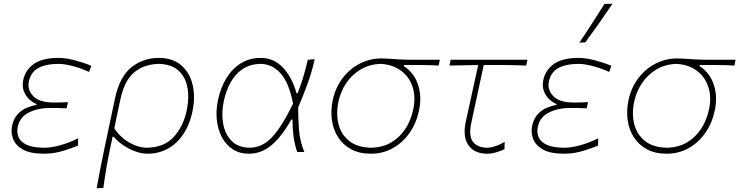

<svg xmlns="http://www.w3.org/2000/svg" viewBox="-20 -814 3958 1028"><path d="M216 9Q141 9 101.2 -14.2Q61.5 -37.5 49.5 -72Q37.5 -106.5 44.5 -140Q53 -179 74.2 -202Q95.5 -225 122.5 -236.5Q149.5 -248 174.5 -252L175.5 -257Q157 -264 137.8 -281.2Q118.5 -298.5 108 -325Q97.5 -351.5 104.5 -386Q116 -439.5 161.5 -471.8Q207 -504 293.5 -504Q332.5 -504 382 -490.8Q431.5 -477.5 469 -461.5L457 -429Q407.5 -451 364.2 -461.5Q321 -472 294 -472Q224 -471.5 184.5 -449.5Q145 -427.5 134.5 -378Q125 -334 157.8 -299.5Q190.5 -265 269 -265Q290 -265 308 -265.5Q326 -266 344 -267L336.5 -234Q316 -235 295.5 -235.5Q275 -236 249 -236Q184 -236 135.2 -212Q86.5 -188 75 -135Q69 -106.5 78.8 -81Q88.5 -55.5 121.2 -39.5Q154 -23.5 217 -23Q257 -23 306.5 -37.5Q356 -52 398 -73.5V-34.5Q367 -21.5 317.5 -6.2Q268 9 216 9Z M497.5 194Q507.5 137.5 518 84.5Q528.5 31.5 541 -28.5L595.5 -286Q620.5 -404 684 -454Q747.5 -504 829.5 -504Q905.5 -504 951 -464Q996.5 -424 1011.5 -359.2Q1026.5 -294.5 1011 -220Q988.5 -112 924.5 -51.5Q860.5 9 769 9Q739 9 705.5 -3Q672 -15 641.2 -35.5Q610.5 -56 589 -82H583L571.5 -28.5Q559 31 550 83.2Q541 135.5 533.5 192ZM769 -23Q860.5 -25.5 911.2 -81.8Q962 -138 980 -224Q994 -291.5 983.2 -347.2Q972.5 -403 934.8 -436.8Q897 -470.5 829.5 -472Q750 -470 697.8 -426Q645.5 -382 624 -279.5L592 -127Q624.5 -77.5 673.2 -50.2Q722 -23 769 -23Z M1313 9Q1262 9 1225.5 -15.2Q1189 -39.5 1167.5 -80.5Q1146 -121.5 1140.8 -173.2Q1135.5 -225 1147.5 -280Q1161.5 -345 1192.2 -395.5Q1223 -446 1269.5 -475Q1316 -504 1376.5 -504Q1446 -504 1495.2 -451.8Q1544.5 -399.5 1567.5 -314.5H1573.5Q1594 -367.5 1606.8 -411.8Q1619.5 -456 1628 -494L1665 -497Q1651 -433.5 1627.5 -368Q1604 -302.5 1576.5 -239Q1576 -178.5 1581.2 -116.5Q1586.5 -54.5 1609.5 0H1571.5Q1557.5 -39 1551.5 -85Q1545.5 -131 1546 -174H1540Q1488.5 -82.5 1433.8 -36.8Q1379 9 1313 9ZM1316 -23Q1384.5 -23 1437.8 -80.8Q1491 -138.5 1549 -259Q1527.5 -371.5 1481.8 -421.8Q1436 -472 1374.5 -472Q1317 -470.5 1277.5 -443.2Q1238 -416 1214 -371.5Q1190 -327 1178.5 -274.5Q1165 -211 1174.5 -154Q1184 -97 1219 -60.8Q1254 -24.5 1316 -23Z M1965.5 9Q1904 9 1860.2 -14.8Q1816.5 -38.5 1790.5 -78.8Q1764.5 -119 1757.2 -169.8Q1750 -220.5 1761 -275Q1775.5 -345 1814.5 -395.8Q1853.5 -446.5 1907.2 -473.8Q1961 -501 2019.5 -501Q2046.5 -501 2068 -499.2Q2089.5 -497.5 2120 -495.8Q2150.5 -494 2204 -494H2335L2328.5 -463Q2286.5 -465.5 2240.8 -465.8Q2195 -466 2143 -466L2142 -460Q2197 -425 2218.2 -360.5Q2239.5 -296 2223.5 -222Q2209 -154 2172.5 -102Q2136 -50 2083 -20.5Q2030 9 1965.5 9ZM1967.5 -23Q2029.5 -24.5 2075.5 -52Q2121.5 -79.5 2151 -125.2Q2180.5 -171 2192.5 -228Q2206.5 -292.5 2189.8 -346.2Q2173 -400 2129.5 -433.8Q2086 -467.5 2020 -472Q1959.5 -470.5 1912.2 -442.8Q1865 -415 1834.2 -369.5Q1803.5 -324 1792 -269Q1778.5 -204.5 1792.5 -149Q1806.5 -93.5 1850 -59Q1893.5 -24.5 1967.5 -23Z M2588.5 9Q2520.5 9 2488.5 -36Q2456.5 -81 2473.5 -161Q2494 -256.5 2511.8 -335.8Q2529.5 -415 2540.5 -466L2386.5 -463L2393 -494H2804L2797.5 -463Q2739.5 -465.5 2680.2 -465.8Q2621 -466 2570 -466Q2553.5 -388.5 2536.8 -311.5Q2520 -234.5 2503.5 -157Q2488 -84.5 2513 -53.8Q2538 -23 2589.5 -23Q2607 -23 2634.5 -32.2Q2662 -41.5 2682 -55L2681 -15Q2668.5 -8.5 2641.2 0.2Q2614 9 2588.5 9Z M3000.5 9Q2925.5 9 2885.8 -14.2Q2846 -37.5 2834 -72Q2822 -106.5 2829 -140Q2837.5 -179 2858.8 -202Q2880 -225 2907 -236.5Q2934 -248 2959 -252L2960 -257Q2941.5 -264 2922.2 -281.2Q2903 -298.5 2892.5 -325Q2882 -351.5 2889 -386Q2900.5 -439.5 2946 -471.8Q2991.5 -504 3078 -504Q3117 -504 3166.5 -490.8Q3216 -477.5 3253.5 -461.5L3241.5 -429Q3192 -451 3148.8 -461.5Q3105.5 -472 3078.5 -472Q3008.5 -471.5 2969 -449.5Q2929.5 -427.5 2919 -378Q2909.5 -334 2942.2 -299.5Q2975 -265 3053.5 -265Q3074.5 -265 3092.5 -265.5Q3110.5 -266 3128.5 -267L3121 -234Q3100.5 -235 3080 -235.5Q3059.5 -236 3033.5 -236Q2968.5 -236 2919.8 -212Q2871 -188 2859.5 -135Q2853.5 -106.5 2863.2 -81Q2873 -55.5 2905.8 -39.5Q2938.5 -23.5 3001.5 -23Q3041.5 -23 3091 -37.5Q3140.5 -52 3182.5 -73.5V-34.5Q3151.5 -21.5 3102 -6.2Q3052.5 9 3000.5 9ZM3082 -586Q3117.5 -638 3150.8 -689.8Q3184 -741.5 3216.5 -793L3259.5 -794Q3224 -741.5 3188 -690.2Q3152 -639 3113.5 -587Z M3549 9Q3487.5 9 3443.8 -14.8Q3400 -38.5 3374 -78.8Q3348 -119 3340.8 -169.8Q3333.5 -220.5 3344.5 -275Q3359 -345 3398 -395.8Q3437 -446.5 3490.8 -473.8Q3544.5 -501 3603 -501Q3630 -501 3651.5 -499.2Q3673 -497.5 3703.5 -495.8Q3734 -494 3787.5 -494H3918.5L3912 -463Q3870 -465.5 3824.2 -465.8Q3778.5 -466 3726.5 -466L3725.5 -460Q3780.5 -425 3801.8 -360.5Q3823 -296 3807 -222Q3792.5 -154 3756 -102Q3719.5 -50 3666.5 -20.5Q3613.5 9 3549 9ZM3551 -23Q3613 -24.5 3659 -52Q3705 -79.5 3734.5 -125.2Q3764 -171 3776 -228Q3790 -292.5 3773.2 -346.2Q3756.5 -400 3713 -433.8Q3669.5 -467.5 3603.5 -472Q3543 -470.5 3495.8 -442.8Q3448.5 -415 3417.8 -369.5Q3387 -324 3375.5 -269Q3362 -204.5 3376 -149Q3390 -93.5 3433.5 -59Q3477 -24.5 3551 -23Z"/></svg>

Font: Commissioner Flair Thin
Style: Italic
Weight: 100
Italic angle: -12°
Designer: Kostas Bartsokas
Foundry: Kostas Bartsokas
Version: Version 1.000; ttfautohint (v1.8.3)